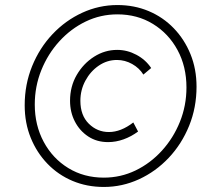

<svg xmlns="http://www.w3.org/2000/svg" viewBox="-20 -731 830 762"><path d="M409 -167Q364 -167 330 -189.5Q296 -212 277 -249Q258 -286 258 -331Q258 -388 284.5 -433.5Q311 -479 353.5 -506Q396 -533 445 -533Q485 -533 521.5 -513.5Q558 -494 580 -461L549 -435Q533 -461 504.5 -477Q476 -493 444 -493Q405 -493 372 -470.5Q339 -448 319 -411Q299 -374 299 -331Q299 -273 332.5 -240Q366 -207 412 -207Q460 -207 509 -245L528 -209Q501 -189 470.5 -178Q440 -167 409 -167ZM392 11Q325 11 268 -13Q211 -37 168.5 -81Q126 -125 102 -184Q78 -243 78 -313Q78 -396 107.5 -468.5Q137 -541 188.5 -595.5Q240 -650 306.5 -680.5Q373 -711 446 -711Q513 -711 570 -687Q627 -663 669.5 -619Q712 -575 736 -516Q760 -457 760 -387Q760 -304 730.5 -231.5Q701 -159 649.5 -104.5Q598 -50 531.5 -19.5Q465 11 392 11ZM392 -26Q459 -26 518 -54.5Q577 -83 622.5 -133Q668 -183 694 -247.5Q720 -312 720 -384Q720 -467 684.5 -532.5Q649 -598 587 -636Q525 -674 446 -674Q379 -674 320 -645.5Q261 -617 215.5 -567Q170 -517 144 -452.5Q118 -388 118 -316Q118 -234 153.5 -168Q189 -102 251 -64Q313 -26 392 -26Z"/></svg>

Font: Red Hat Text VF
Style: Italic
Weight: 300
Italic angle: -12°
Designer: Pentagram, MCKL
Foundry: Pentagram, MCKL
Version: Version 1.023